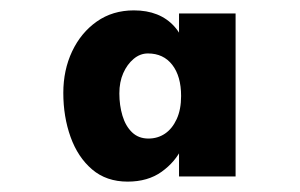

<svg xmlns="http://www.w3.org/2000/svg" viewBox="-20 -741 578 370"><path d="M226 -391Q185 -391 157.5 -414.5Q130 -438 116 -477Q102 -516 102 -562Q102 -606 119 -642Q136 -678 166.5 -699.5Q197 -721 238 -721Q288 -721 316 -690Q344 -659 344 -596L325 -648V-715H434V-401H325V-474L344 -508Q344 -484 331 -456.5Q318 -429 291.5 -410Q265 -391 226 -391ZM266 -474Q284 -474 298 -483.5Q312 -493 320.5 -511.5Q329 -530 329 -556Q329 -594 312 -616Q295 -638 265 -638Q250 -638 237.5 -627.5Q225 -617 217.5 -600Q210 -583 210 -561Q210 -538 216 -518Q222 -498 234.5 -486Q247 -474 266 -474Z"/></svg>

Font: Lexend Zetta SemiBold
Style: Regular
Weight: 600
Designer: Bonnie Shaver-Troup, Thomas Jockin
Foundry: Lexend
Version: Version 1.007